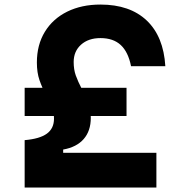

<svg xmlns="http://www.w3.org/2000/svg" viewBox="-20 -839 790 859"><path d="M221.6 -308.3Q221.6 -331.5 214.1 -352.2Q206.6 -372.9 189.9 -404.7Q168.3 -446.7 156.7 -480.4Q145 -514.1 145 -559.5Q145 -638.4 180.8 -696.9Q216.6 -755.3 280.9 -787Q345.1 -818.6 429.3 -818.6Q561.2 -818.6 636.5 -747.2Q711.7 -675.7 719.7 -542.9H566.3Q553.7 -606.4 520.3 -637.5Q486.8 -668.6 429.3 -668.6Q375.5 -668.6 342.5 -639Q309.6 -609.4 309.6 -561.5Q309.6 -528.2 318.9 -501.8Q328.2 -475.5 347.5 -438.1Q366.9 -400.3 376.5 -373.3Q386.2 -346.2 386.2 -311.8Q386.2 -253.2 354.4 -216.9Q322.7 -180.6 262.6 -169.9V-155.3H679.7V0H90.3V-212Q157.6 -217.7 189.6 -241Q221.6 -264.2 221.6 -308.3ZM90.3 -446.2H546.1V-320H90.3Z"/></svg>

Font: Martian Mono Custom sWd Rg
Style: Regular
Weight: 400
Width: 6
Monospace: yes
Designer: Alex Havermale
Foundry: Evil Martians
Version: Version 1.000